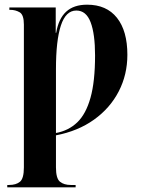

<svg xmlns="http://www.w3.org/2000/svg" viewBox="-20 -568 604 820"><path d="M11 232V222H18Q49 222 65.5 208Q82 194 82 147V-463Q82 -505 64 -515.5Q46 -526 24 -526H20V-536H218V-428H220Q230 -488 262.5 -518Q295 -548 352 -548Q435 -548 479.5 -492Q524 -436 524 -334Q524 -249 487 -177.5Q450 -106 381.5 -57Q313 -8 219 10V147Q219 194 236 208Q253 222 283 222H303V232ZM219 0Q273 -10 310 -45.5Q347 -81 366.5 -150.5Q386 -220 386 -331Q386 -423 367 -473Q348 -523 306 -523Q261 -523 240 -459Q219 -395 219 -273Z"/></svg>

Font: Noto Serif Display Condensed
Style: Bold
Weight: 700
Width: 3
Designer: Monotype Design Team
Foundry: Monotype Imaging Inc.
Version: Version 2.009